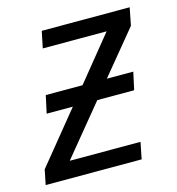

<svg xmlns="http://www.w3.org/2000/svg" viewBox="-101 -610 631 685"><g transform="rotate(-15 214.5 -267.5)"><path d="M-15.1 0 -3.9 -55.2 150.9 -245.1H54.2L68.4 -310.1H204.1L336.9 -473.6H101.1L113.8 -535.2H438.5L425.8 -470.2L293.9 -310.1H391.6L377.4 -245.1H241.2L90.3 -61.5H351.6L339.4 0Z"/></g></svg>

Font: Open Sans
Style: Italic
Weight: 400
Italic angle: -12°
Designer: Monotype Design Team
Foundry: Monotype Imaging Inc.
Version: Version 3.000; ttfautohint (v1.8.4)